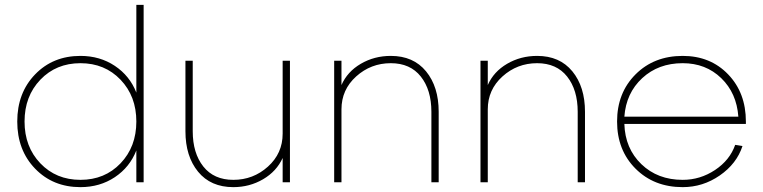

<svg xmlns="http://www.w3.org/2000/svg" viewBox="-20 -750 3140 790"><path d="M541 -369V-730H571V0H541V-131Q514 -62 452.5 -21Q391 20 311 20Q198 20 124.5 -56Q51 -132 51 -250Q51 -368 124.5 -444Q198 -520 311 -520Q391 -520 452.5 -479Q514 -438 541 -369ZM81 -250Q81 -146 146 -78Q211 -10 311 -10Q411 -10 476 -78Q541 -146 541 -250Q541 -354 476 -422Q411 -490 311 -490Q211 -490 146 -422Q81 -354 81 -250Z M940 20Q847 20 795 -43.5Q743 -107 743 -210V-500H773V-210Q773 -120 816.5 -65Q860 -10 940 -10Q1022 -10 1082.5 -64.5Q1143 -119 1143 -200V-500H1173V0H1143V-100Q1118 -45 1062.5 -12.5Q1007 20 940 20Z M1588 -520Q1681 -520 1733 -456.5Q1785 -393 1785 -290V0H1755V-290Q1755 -380 1711.5 -435Q1668 -490 1588 -490Q1506 -490 1445.5 -435.5Q1385 -381 1385 -300V0H1355V-500H1385V-400Q1409 -455 1464.5 -487.5Q1520 -520 1588 -520Z M2190 -520Q2283 -520 2335 -456.5Q2387 -393 2387 -290V0H2357V-290Q2357 -380 2313.5 -435Q2270 -490 2190 -490Q2108 -490 2047.5 -435.5Q1987 -381 1987 -300V0H1957V-500H1987V-400Q2011 -455 2066.5 -487.5Q2122 -520 2190 -520Z M2789 -10Q2861 -10 2922 -50.5Q2983 -91 3005 -154L3035 -149Q3011 -76 2941.5 -28Q2872 20 2789 20Q2671 20 2595 -56Q2519 -132 2519 -250Q2519 -368 2595 -444Q2671 -520 2789 -520Q2903 -520 2976 -444Q3049 -368 3049 -250V-240H2549Q2552 -139 2619 -74.5Q2686 -10 2789 -10ZM2549 -270H3018Q3011 -367 2947.5 -428.5Q2884 -490 2789 -490Q2689 -490 2622.5 -428.5Q2556 -367 2549 -270Z"/></svg>

Font: Metropolitano Thin
Style: Regular
Weight: 250
Designer: Fonts by Alex Slobzheninov & Chris M. Simpson / Changes by Cristiano Sobral
Foundry: Fonts by Alex Slobzheninov & Chris M. Simpson / Changes by Cristiano Sobral
Version: Version 1.00;August 30, 2020;FontCreator 13.0.0.2681 64-bit